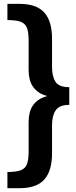

<svg xmlns="http://www.w3.org/2000/svg" viewBox="-20 -881 401 1011"><path d="M82 110Q172.3 110 213.2 64.5Q254 19 254 -73.3V-223Q254 -271.3 273.2 -300Q292.3 -328.7 344.7 -328.7V-422Q289.7 -422 271.8 -450.8Q254 -479.7 254 -527.7V-677.3Q254 -770 213 -815.3Q172 -860.7 82 -860.7H19V-775.3Q65.3 -775.3 89.3 -766.2Q113.3 -757 122 -733.8Q130.7 -710.7 130.7 -669V-513.7Q130.7 -459.7 151.5 -427.7Q172.3 -395.7 208.7 -381.8Q245 -368 292.3 -368V-382.7Q245 -382.7 208.7 -368.8Q172.3 -355 151.5 -323.2Q130.7 -291.3 130.7 -237V-81.7Q130.7 -40 122 -16.8Q113.3 6.3 89.3 15.5Q65.3 24.7 19 24.7V110Z"/></svg>

Font: Bitter Thin
Style: Regular
Weight: 100
Designer: Sol Matas, and Bitter project Authors
Foundry: Sol Matas
Version: Version 2.002